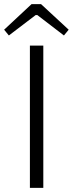

<svg xmlns="http://www.w3.org/2000/svg" viewBox="-52 -911 353 931"><path d="M158 -690V0H93V-690ZM147 -891 281 -767 258 -739 129 -838H121L-9 -739L-32 -767L101 -891Z"/></svg>

Font: Exo 2 Light
Style: Regular
Weight: 300
Designer: Natanael Gama
Foundry: Natanael Gama
Version: Version 2.010